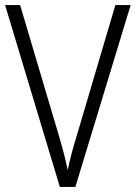

<svg xmlns="http://www.w3.org/2000/svg" viewBox="-20 -734 533 754"><path d="M493 -714H433L279 -193Q268 -158 260 -126.5Q252 -95 246 -66Q240 -95 232 -126.5Q224 -158 214 -192L59 -714H0L215 0H276Z"/></svg>

Font: Noto Sans UI SemiCondensed Light
Style: Regular
Weight: 300
Width: 4
Designer: Monotype Design Team
Foundry: Monotype Imaging Inc.
Version: Version 1.901